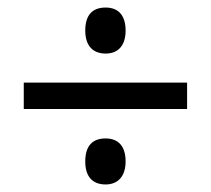

<svg xmlns="http://www.w3.org/2000/svg" viewBox="-20 -673 560 509"><path d="M260 -531C292 -531 313 -551 313 -592C313 -632 294 -653 260 -653C224 -653 206 -632 206 -592C206 -552 226 -531 260 -531ZM43 -384H476V-454H43ZM260 -184C292 -184 313 -205 313 -245C313 -285 294 -306 260 -306C224 -306 206 -285 206 -245C206 -205 225 -184 260 -184Z"/></svg>

Font: Noto Sans Malayalam UI SemiCondensed
Style: Regular
Weight: 400
Width: 4
Designer: Jelle Bosma - Monotype Design Team
Foundry: Monotype Imaging Inc.
Version: Version 2.104